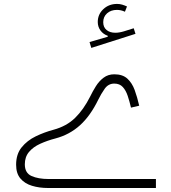

<svg xmlns="http://www.w3.org/2000/svg" viewBox="-20 -939 854 959"><path d="M614.3 -906.7 604 -880.4Q584.5 -889.6 564 -889.6Q534.2 -889.6 514.9 -872.6Q495.6 -855.5 495.6 -828.1Q495.6 -803.2 512.2 -789.3Q528.8 -775.4 556.2 -775.4Q575.7 -775.4 599.6 -782.7L647.9 -797.9L656.7 -770L436 -699.7L427.2 -729L518.1 -755.4V-760.3Q495.6 -768.1 481.9 -786.6Q468.3 -805.2 468.3 -829.1Q468.3 -867.2 496.1 -893.3Q523.9 -919.4 564.9 -919.4Q578.1 -919.4 590.3 -915.8Q602.5 -912.1 614.3 -906.7ZM634.3 -401.4Q627 -432.6 617.9 -460Q608.9 -487.3 593.3 -504.4Q577.6 -521.5 550.8 -521.5Q521 -521.5 502.7 -495.4Q484.4 -469.2 471.2 -441.9Q431.6 -360.4 379.4 -313.2Q327.1 -266.1 257.3 -247.6Q215.8 -236.8 180.9 -220.9Q146 -205.1 125 -180.2Q104 -155.3 104 -118.2Q104 -74.7 137.7 -59.8Q171.4 -44.9 222.2 -44.9H758.8V0H219.7Q176.3 0 139.9 -11Q103.5 -22 82 -47.4Q60.5 -72.8 60.5 -116.2Q60.5 -168.9 88.1 -203.1Q115.7 -237.3 158.7 -258.1Q201.7 -278.8 247.6 -291Q312.5 -308.6 355 -350.1Q397.5 -391.6 430.2 -456.5Q442.9 -482.9 459 -508.5Q475.1 -534.2 497.6 -551Q520 -567.9 550.8 -567.9Q592.3 -567.9 616 -546.4Q639.6 -524.9 652.6 -489.5Q665.5 -454.1 675.3 -411.1Z"/></svg>

Font: Estedad-FD ExtraLight
Style: Regular
Weight: 200
Designer: Amin Abedi
Version: Version 7.3